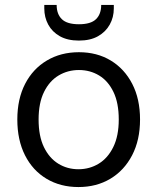

<svg xmlns="http://www.w3.org/2000/svg" viewBox="-20 -744 636 776"><path d="M297 12Q224 12 168 -21.5Q112 -55 81 -116.5Q50 -178 50 -261Q50 -344 81.5 -405Q113 -466 169.5 -499.5Q226 -533 299 -533Q372 -533 427.5 -499.5Q483 -466 514.5 -405Q546 -344 546 -261Q546 -178 514 -116.5Q482 -55 426 -21.5Q370 12 297 12ZM297 -60Q342 -60 379 -82.5Q416 -105 438 -150Q460 -195 460 -261Q460 -328 438.5 -372.5Q417 -417 380.5 -439Q344 -461 299 -461Q254 -461 217 -439Q180 -417 158 -372.5Q136 -328 136 -261Q136 -194 157.5 -149.5Q179 -105 215.5 -82.5Q252 -60 297 -60ZM299 -580Q253 -580 222 -597.5Q191 -615 175 -644.5Q159 -674 159 -710V-724H209Q209 -687 230 -666.5Q251 -646 299 -646Q347 -646 368 -666.5Q389 -687 389 -724H440V-710Q440 -674 423.5 -644.5Q407 -615 376 -597.5Q345 -580 299 -580Z"/></svg>

Font: DM Sans 10pt
Style: Regular
Weight: 400
Version: Version 4.004;gftools[0.9.30]